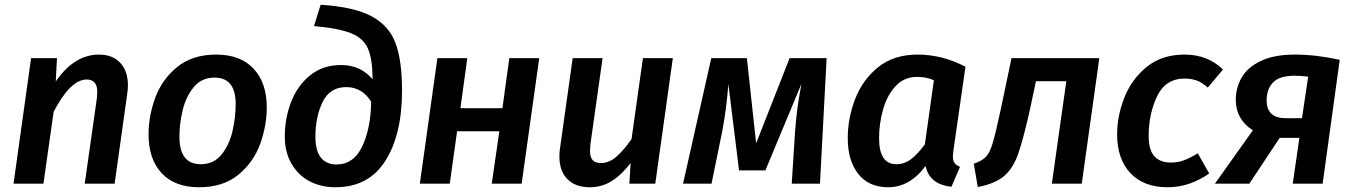

<svg xmlns="http://www.w3.org/2000/svg" viewBox="-20 -774 5704 809"><path d="M519 -414Q519 -398 516 -378L463 0H337L388 -359Q390 -379 390 -386Q390 -439 345 -439Q277 -439 206 -303L163 0H37L111 -529H220L215 -431Q293 -544 397 -544Q454 -544 486.5 -509.5Q519 -475 519 -414Z M606 -208Q606 -286 634.5 -363Q663 -440 727 -492Q791 -544 891 -544Q993 -544 1048.5 -484.5Q1104 -425 1104 -322Q1104 -244 1076 -167Q1048 -90 984 -37.5Q920 15 819 15Q717 15 661.5 -44Q606 -103 606 -208ZM973 -336Q973 -447 884 -447Q829 -447 796 -406.5Q763 -366 749.5 -309Q736 -252 736 -198Q736 -82 826 -82Q881 -82 914 -123.5Q947 -165 960 -223Q973 -281 973 -336Z M1180 -199Q1180 -275 1206.5 -344Q1233 -413 1286.5 -456.5Q1340 -500 1417 -500Q1499 -500 1550 -440V-445Q1549 -527 1530 -570Q1511 -613 1459 -634Q1407 -655 1303 -664L1331 -754Q1472 -745 1545.5 -705.5Q1619 -666 1646.5 -592.5Q1674 -519 1674 -392Q1674 -207 1603.5 -96Q1533 15 1393 15Q1332 15 1284 -10.5Q1236 -36 1208 -84.5Q1180 -133 1180 -199ZM1544 -345Q1506 -407 1439 -407Q1370 -407 1339.5 -344.5Q1309 -282 1309 -198Q1309 -139 1332 -110Q1355 -81 1397 -81Q1470 -81 1506 -156.5Q1542 -232 1544 -345Z M2084 -221H1906L1875 0H1749L1823 -529H1949L1920 -318H2097L2126 -529H2252L2178 0H2052Z M2337 -115Q2337 -133 2340 -152L2393 -529H2519L2468 -168Q2466 -148 2466 -140Q2466 -111 2477.5 -99Q2489 -87 2512 -87Q2547 -87 2578 -114.5Q2609 -142 2641 -188L2689 -529H2815L2741 0H2632L2637 -87Q2600 -38 2558 -11.5Q2516 15 2466 15Q2404 15 2370.5 -19.5Q2337 -54 2337 -115Z M3435 0H3316L3330 -219Q3334 -271 3339.5 -314.5Q3345 -358 3357 -421L3205 -56H3094L3049 -420Q3041 -312 3022 -215L2978 0H2858L2977 -529H3127L3166 -170L3307 -529H3463Z M4048 -493 3997 -138Q3995 -120 3995 -115Q3995 -98 4001.5 -88Q4008 -78 4025 -71L3989 13Q3896 3 3880 -75Q3814 15 3722 15Q3641 15 3596.5 -41Q3552 -97 3552 -192Q3552 -274 3582.5 -355Q3613 -436 3679 -490Q3745 -544 3846 -544Q3950 -544 4048 -493ZM3684 -192Q3684 -82 3757 -82Q3791 -82 3819 -103.5Q3847 -125 3877 -166L3915 -436Q3883 -450 3844 -450Q3789 -450 3753 -410.5Q3717 -371 3700.5 -311.5Q3684 -252 3684 -192Z M4538 0H4412L4473 -432H4345L4320 -314Q4291 -184 4269.5 -124Q4248 -64 4210.5 -32Q4173 0 4100 14L4083 -84Q4118 -96 4134.5 -113.5Q4151 -131 4163.5 -173.5Q4176 -216 4198 -319L4242 -529H4612Z M5133 -481 5069 -405Q5046 -426 5023 -434.5Q5000 -443 4972 -443Q4891 -443 4855.5 -368.5Q4820 -294 4820 -201Q4820 -142 4844 -115.5Q4868 -89 4914 -89Q4943 -89 4968.5 -98.5Q4994 -108 5027 -128L5075 -43Q4992 15 4900 15Q4799 15 4743 -44.5Q4687 -104 4687 -208Q4687 -284 4717 -361.5Q4747 -439 4811 -491.5Q4875 -544 4971 -544Q5069 -544 5133 -481Z M5625 -522 5553 0H5427L5455 -193H5372L5244 0H5099L5259 -225Q5224 -247 5205.5 -279.5Q5187 -312 5187 -353Q5187 -403 5211 -446Q5235 -489 5291 -516.5Q5347 -544 5438 -544Q5524 -544 5625 -522ZM5317 -351Q5317 -276 5398 -276H5466L5492 -451Q5461 -455 5435 -455Q5371 -455 5344 -426.5Q5317 -398 5317 -351Z"/></svg>

Font: FiraGO Medium
Style: Italic
Weight: 500
Italic angle: -8°
Designer: bBox Type GmbH
Foundry: bBox Type GmbH
Version: Version 1.001